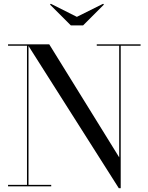

<svg xmlns="http://www.w3.org/2000/svg" viewBox="-20 -984 784 1014"><path d="M130.5 -750V-7.5H250.5V0H22.5V-7.5H122.5V-742.5H22.5V-750ZM722.5 -750V-742.5H617.5V10H607.5L125 -750H240L609.5 -153V-742.5H491V-750ZM354 -850 244 -960 248.5 -964 386 -895 524.5 -964 529 -960 419 -850Z"/></svg>

Font: Bodoni Moda 28pt
Style: Regular
Weight: 400
Designer: Owen Earl
Foundry: indestructible type
Version: Version 2.005